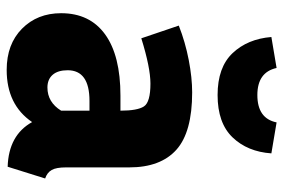

<svg xmlns="http://www.w3.org/2000/svg" viewBox="-160 -690 868 589"><g transform="rotate(90 274.5 -396.0)"><path d="M195 18Q116 18 68.5 -29Q21 -76 21 -149Q21 -237 86 -284Q151 -331 274 -331H320Q320 -383 307 -403Q294 -423 237 -423Q188 -423 98 -395L59 -510Q110 -530 164.5 -540.5Q219 -551 264 -551Q386 -551 440 -502.5Q494 -454 494 -358V-164Q494 -134 502 -120Q510 -106 528 -100L492 15Q395 12 355 -60Q302 18 195 18ZM249 -107Q294 -107 320 -149V-236H290Q196 -236 196 -169Q196 -139 210 -123Q224 -107 249 -107ZM272 -629Q187 -629 143.5 -675Q100 -721 94 -794L189 -810Q202 -751 272 -751Q344 -751 356 -810L451 -794Q446 -721 402 -675Q358 -629 272 -629Z"/></g></svg>

Font: Trujillo ExtraBold
Style: Regular
Weight: 800
Designer: Fira Sans original fonts by bBox Type GmbH, Carrois Corporate GbR, & Edenspiekermann AG / Changes by Cristiano Sobral
Foundry: Fira Sans original fonts by bBox Type GmbH, Carrois Corporate GbR, & Edenspiekermann AG / Changes by Cristiano Sobral
Version: Version 4.301;July 28, 2020;FontCreator 13.0.0.2655 64-bit